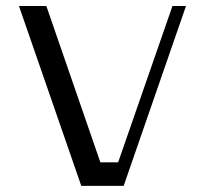

<svg xmlns="http://www.w3.org/2000/svg" viewBox="-20 -603 665 623"><path d="M381.3 0H243.7L41.5 -583.5H130.4Q285.6 -135.3 305.7 -76.2H363.3L539.6 -583.5H583.5Z"/></svg>

Font: Resagnicto
Style: Regular
Weight: 500
Version: Version 0.9991